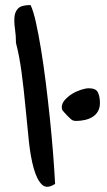

<svg xmlns="http://www.w3.org/2000/svg" viewBox="-20 -722 423 757"><path d="M43 -552.7Q43 -581.1 39.1 -607.9Q35.2 -634.8 37.1 -655.8Q39.1 -676.8 52.2 -689.5Q65.4 -702.1 100.6 -702.1Q111.3 -679.7 121.6 -633.8Q131.8 -587.9 141.6 -528.3Q151.4 -468.8 160.2 -398.9Q168.9 -329.1 176.3 -258.8Q183.6 -188.5 189 -120.6Q194.3 -52.7 197.3 2.9Q165 24.4 145.5 5.9Q126 -12.7 113.3 -57.1Q100.6 -101.6 93.8 -165.5Q86.9 -229.5 80.6 -298.3Q74.2 -367.2 65.4 -434.1Q56.6 -501 43 -552.7ZM223.6 -298.8Q223.6 -314.5 235.8 -328.1Q248 -341.8 264.6 -352.1Q281.2 -362.3 299.8 -368.2Q318.4 -374 330.1 -374Q358.4 -374 366.2 -357.4Q374 -340.8 374 -315.4Q374 -296.9 366.2 -283.2Q358.4 -269.5 345.2 -261.2Q332 -252.9 314.5 -249Q296.9 -245.1 278.3 -245.1Q275.4 -245.1 272.5 -246.1Q269.5 -246.1 267.6 -247.1Q264.6 -248 258.3 -253.4Q252 -258.8 245.6 -265.6Q239.3 -272.5 233.4 -278.8Q227.5 -285.2 225.6 -288.1Q224.6 -290 224.6 -293Q223.6 -294.9 223.6 -298.8Z"/></svg>

Font: Gloria Hallelujah
Style: Regular
Weight: 400
Designer: Kimberly Geswein
Foundry: Kimberly Geswein
Version: Version 1.004 2010